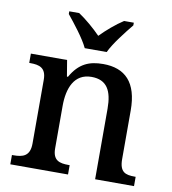

<svg xmlns="http://www.w3.org/2000/svg" viewBox="-85 -840 820 914"><g transform="rotate(10 325.5 -383.0)"><path d="M279 -606H385C406 -651 457 -715 488 -753V-766H441C405 -743 362 -706 332 -675C302 -706 259 -743 224 -766H176V-753C207 -715 258 -651 279 -606ZM26 0H305V-45H300C256 -45 223 -53 223 -112V-317C223 -402 251 -477 335 -477C410 -477 436 -427 436 -341V0H624V-45H619C574 -45 546 -54 546 -117V-352C546 -488 485 -547 379 -547C312 -547 263 -527 224 -458H219L206 -536H31V-491H36C80 -491 113 -482 113 -424V-116C113 -54 78 -45 33 -45H26Z"/></g></svg>

Font: Noto Serif Myanmar Medium
Style: Regular
Weight: 500
Designer: Ben Mitchell and the Monotype Design Team
Foundry: Monotype Imaging Inc.
Version: Version 2.106